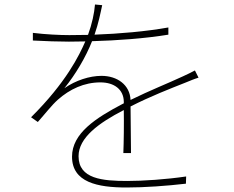

<svg xmlns="http://www.w3.org/2000/svg" viewBox="-20 -802 1040 853"><path d="M862 -457 846 -489C828 -479 814 -473 793 -463C729 -433 645 -400 560 -358C557 -425 501 -465 431 -465C378 -465 316 -445 266 -410C316 -472 361 -548 389 -619C500 -622 624 -631 728 -648V-680C627 -662 510 -652 400 -648C418 -700 426 -742 434 -779L402 -782C399 -744 389 -696 371 -647L288 -646C247 -646 182 -649 126 -656V-622C182 -619 241 -617 286 -617L359 -618C332 -556 274 -436 118 -281L148 -260C181 -297 209 -334 237 -359C290 -406 354 -436 426 -436C488 -436 529 -404 530 -351V-343L524 -340C406 -278 300 -210 300 -106C300 8 413 31 542 31C621 31 721 24 806 14L807 -18C719 -5 616 2 545 2C436 2 329 -7 329 -108C329 -191 420 -256 528 -312L530 -313C531 -255 530 -169 528 -122H562L560 -329C648 -374 736 -408 804 -435C824 -443 842 -451 862 -457Z"/></svg>

Font: Noto Sans JP Thin
Style: Regular
Weight: 100
Designer: Ryoko NISHIZUKA 西塚涼子 (kana, bopomofo & ideographs); Paul D. Hunt (Latin, Greek & Cyrillic); Sandoll Communications 산돌커뮤니
Foundry: Adobe
Version: Version 2.004;hotconv 1.0.118;makeotfexe 2.5.65603